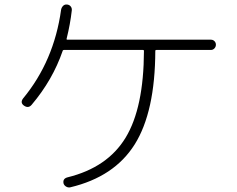

<svg xmlns="http://www.w3.org/2000/svg" viewBox="-20 -802 1040 842"><path d="M905.3 -627.9Q914.1 -627.9 920.4 -621.6Q926.8 -615.2 926.8 -606Q926.8 -596.7 920.4 -589.8Q914.1 -583 905.3 -583H666Q661.1 -583 661.1 -579.1Q660.2 -311.5 570.8 -168.9Q481.4 -26.4 288.1 19.5Q279.3 21.5 270.5 16.6Q261.7 11.7 258.8 2.9Q253.9 -18.6 276.4 -24.4Q451.2 -67.4 530.8 -198.2Q610.4 -329.1 611.3 -579.1Q611.3 -583 606.4 -583H260.7Q255.9 -583 254.9 -579.1Q210.9 -451.2 119.1 -342.8Q104.5 -325.2 85 -338.9Q67.4 -351.6 81.1 -370.1Q216.8 -534.2 248 -759.8Q250 -769.5 256.8 -776.4Q263.7 -783.2 273.9 -782.2Q284.2 -781.2 290 -773.9Q295.9 -766.6 294.9 -756.8Q288.1 -696.3 272.5 -633.8Q270.5 -627.9 275.4 -627.9Z"/></svg>

Font: Rounded-L Mgen+ 1m light
Style: Regular
Weight: 200
Designer: [Source Han Sans]
Ryoko NISHIZUKA  (kana & ideographs); Paul D. Hunt (Latin, Greek & Cyrillic); Wenlong ZHANG  (bopomofo
Version: Version 1.059.20150602